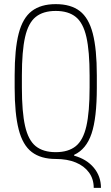

<svg xmlns="http://www.w3.org/2000/svg" viewBox="-20 -760 540 930"><path d="M434 150Q434 107 411 75.5Q388 44 347 27Q306 10 250 10Q178 10 134 -23.5Q90 -57 70.5 -133Q51 -209 51 -335V-395Q51 -522 70.5 -597.5Q90 -673 134 -706.5Q178 -740 250 -740Q323 -740 366.5 -706.5Q410 -673 429.5 -597.5Q449 -522 449 -395V-335Q449 -189 423.5 -113Q398 -37 339 -10V-6Q400 11 434.5 52.5Q469 94 469 150ZM250 -23Q311 -23 347 -52Q383 -81 398.5 -149.5Q414 -218 414 -336V-394Q414 -512 398.5 -580.5Q383 -649 347 -678Q311 -707 250 -707Q189 -707 153 -678Q117 -649 101.5 -580.5Q86 -512 86 -394V-336Q86 -218 101.5 -149.5Q117 -81 153 -52Q189 -23 250 -23Z"/></svg>

Font: M PLUS 1 Code ExtraLight
Style: Regular
Weight: 250
Designer: Coji Morishita
Foundry: UNDERFOREST DESIGN
Version: Version 1.002